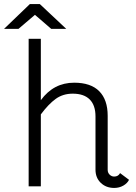

<svg xmlns="http://www.w3.org/2000/svg" viewBox="-61 -920 668 945"><path d="M501 -51Q521 -51 530 -68L574 -35Q566 -18 546 -6.5Q526 5 501 5Q461 5 435 -20Q409 -45 409 -85V-347Q409 -402 380.5 -430.5Q352 -459 297 -459Q249 -459 213.5 -433.5Q178 -408 140 -357V-3H80V-729H140V-427Q203 -513 304 -513Q386 -513 427.5 -471Q469 -429 469 -350V-84Q469 -70 478.5 -60.5Q488 -51 501 -51ZM86 -900H135L265 -778H191L111 -847L30 -778H-41Z"/></svg>

Font: Bellota
Style: Regular
Weight: 400
Designer: Kemie Guaida
Foundry: Kemie Guaida
Version: Version 4.001